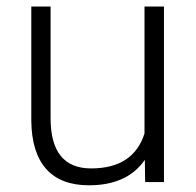

<svg xmlns="http://www.w3.org/2000/svg" viewBox="-20 -548 589 578"><path d="M416 -66.9Q363.3 9.8 247.6 9.8Q163.1 9.8 119.1 -39.3Q75.2 -88.4 74.2 -184.6V-528.3H132.3V-191.9Q132.3 -41 254.4 -41Q381.3 -41 415 -146V-528.3H473.6V0H417Z"/></svg>

Font: Vazir Thin FD
Style: Thin-FD
Weight: 100
Designer: Saber Rastikerdar
Foundry: Saber Rastikerdar
Version: Version 30.0.0